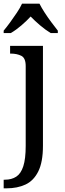

<svg xmlns="http://www.w3.org/2000/svg" viewBox="-32 -786 352 1046"><path d="M-12 240V193H-5Q31 193 56.5 176.5Q82 160 95 119.5Q108 79 108 9V-426Q108 -470 84 -482Q60 -494 27 -494H23V-536H202V8Q202 97 176.5 148Q151 199 106.5 219.5Q62 240 4 240ZM-12 -619Q4 -638 23 -664Q42 -690 60 -717Q78 -744 88 -766H183Q194 -744 211.5 -717Q229 -690 248.5 -664Q268 -638 283 -619V-606H244Q216 -623 187 -647.5Q158 -672 135 -696Q113 -672 84.5 -647.5Q56 -623 27 -606H-12Z"/></svg>

Font: NotoSerif-Regular
Style: Regular
Weight: 400
Designer: Monotype Design Team
Foundry: Monotype Imaging Inc.
Version: Version 2.007; ttfautohint (v1.8) -l 8 -r 50 -G 200 -x 14 -D